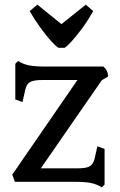

<svg xmlns="http://www.w3.org/2000/svg" viewBox="-20 -784 519 828"><path d="M419 24Q397 10 371.5 5Q346 0 300 0H44L33 -31L314 -439H164Q127 -439 111 -431Q95 -423 89 -397L77 -344L46 -355V-509L58 -521Q80 -507 105.5 -502Q131 -497 177 -497H426Q446 -480 446 -454L419 -438L156 -58H313Q351 -58 366.5 -66.5Q382 -75 388 -100L400 -153L431 -142V12ZM232 -578Q219 -586 198.5 -609Q178 -632 154 -665Q130 -698 108 -736L141 -764L245 -680L350 -764L382 -736Q360 -697 335.5 -663.5Q311 -630 290.5 -607.5Q270 -585 259 -578Z"/></svg>

Font: Gabriela
Style: Regular
Weight: 400
Designer: Eduardo Rodriguez Tunni
Foundry: Eduardo Rodriguez Tunni
Version: Version 2.001;gftools[0.9.26]